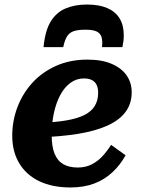

<svg xmlns="http://www.w3.org/2000/svg" viewBox="-20 -814 626 847"><path d="M363 -794Q311 -794 270 -777Q229 -760 204 -719.5Q179 -679 172 -606H259Q265 -636 275.5 -653Q286 -670 305 -676.5Q324 -683 357 -683Q390 -683 406.5 -675Q423 -667 428 -650Q433 -633 430 -606H520Q523 -620 524.5 -632.5Q526 -645 526 -658Q526 -703 507.5 -733Q489 -763 453 -778.5Q417 -794 363 -794ZM291 13Q211 13 153.5 -14.5Q96 -42 65 -93.5Q34 -145 34 -215Q34 -281 57 -341.5Q80 -402 123 -449Q166 -496 227.5 -523.5Q289 -551 365 -551Q431 -551 474.5 -531.5Q518 -512 539.5 -480Q561 -448 561 -407Q561 -357 534 -320.5Q507 -284 454 -260Q401 -236 324 -223.5Q247 -211 147 -208L151 -272Q221 -274 271 -282.5Q321 -291 352 -306.5Q383 -322 398 -346.5Q413 -371 413 -405Q413 -425 406.5 -439Q400 -453 386 -460.5Q372 -468 350 -468Q318 -468 291.5 -449Q265 -430 246.5 -396Q228 -362 218 -316.5Q208 -271 208 -217Q208 -167 221 -135.5Q234 -104 259.5 -89.5Q285 -75 323 -75Q358 -75 385 -89Q412 -103 433 -126Q454 -149 470 -175L534 -129Q511 -87 476.5 -54.5Q442 -22 396 -4.5Q350 13 291 13Z"/></svg>

Font: Roboto Serif 20pt
Style: Bold Italic
Weight: 700
Italic angle: -10°
Version: Version 1.007